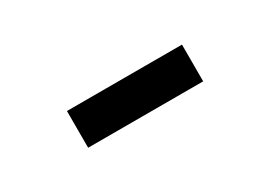

<svg xmlns="http://www.w3.org/2000/svg" viewBox="-15 -1071 531 378"><g transform="rotate(-30 251.0 -882.0)"><path d="M120 -840V-923.5H381.5V-840Z"/></g></svg>

Font: Manrope ExtraLight SemiBold
Style: Regular
Weight: 600
Version: Version 4.504